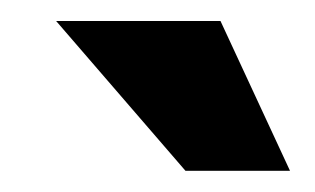

<svg xmlns="http://www.w3.org/2000/svg" viewBox="-20 -743 299 182"><path d="M189 -723.1 254.9 -581.1H155.8L33.2 -723.1Z"/></svg>

Font: XB Khoramshahr
Style: Bold Italic
Weight: 700
Italic angle: -12°
Designer: Behnam
Foundry: Irmug
Version: Version 8.005 2009